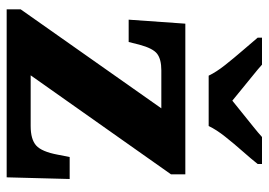

<svg xmlns="http://www.w3.org/2000/svg" viewBox="-135 -671 806 576"><g transform="rotate(90 268.0 -383.0)"><path d="M8 0V-42L305 -464H191Q158 -464 141.5 -451.5Q125 -439 114 -398L106 -366H39L51 -536H503V-493L206 -72H358Q398 -72 416.5 -88.5Q435 -105 444 -153L451 -189H517L512 0ZM207 -606Q196 -629 175 -655.5Q154 -682 131.5 -708Q109 -734 93 -753V-766H174Q186 -755 206 -739Q226 -723 246.5 -706Q267 -689 282 -677Q297 -689 318 -706Q339 -723 359 -739Q379 -755 391 -766H472V-753Q457 -734 434 -708Q411 -682 390 -655.5Q369 -629 358 -606Z"/></g></svg>

Font: Noto Serif Devanagari ExtraBold
Style: Regular
Weight: 800
Designer: Universal Thirst, Indian Type Foundry and the Monotype Design Team
Foundry: Monotype Imaging Inc.
Version: Version 2.004; ttfautohint (v1.8.4.7-5d5b)